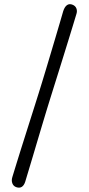

<svg xmlns="http://www.w3.org/2000/svg" viewBox="-20 -756 418 905"><path d="M217.2 -292.9Q209.5 -268.3 199.6 -235.9Q189.7 -203.5 178.7 -166.6Q167.6 -129.8 156.4 -91.8Q145.2 -53.8 134.5 -18Q123.7 17.9 114.5 48.6Q105.3 79.4 98.6 101.5Q92.8 118.8 82 125.2Q71.1 131.5 55.8 125.9Q43 121.1 38.1 107.9Q33.2 94.7 38.1 78.9Q45.9 53.7 55.7 21.5Q65.5 -10.7 76.9 -46.8Q88.4 -82.8 100.1 -120.1Q111.9 -157.4 123.2 -193Q134.5 -228.6 144.4 -259.8Q154.3 -291 161.7 -314.7Q168.9 -337.5 178.3 -368.3Q187.7 -399 198.3 -434.3Q208.9 -469.5 219.9 -506.5Q230.9 -543.6 241.6 -579.4Q252.3 -615.2 261.6 -647.1Q270.8 -679 278.1 -703.8Q285.1 -724.8 296.3 -732.2Q307.4 -739.7 322.3 -733.6Q335.8 -728.2 340.4 -715.5Q345 -702.9 339.5 -687.7Q332.8 -665.2 323.2 -634Q313.6 -602.9 302.6 -566.9Q291.5 -530.9 279.7 -493Q267.8 -455.2 256.5 -418.4Q245.1 -381.7 234.9 -349.5Q224.7 -317.4 217.2 -292.9Z"/></svg>

Font: Fraunces 144pt S100 Black
Style: Regular
Weight: 900
Version: Version 1.000